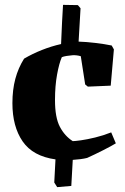

<svg xmlns="http://www.w3.org/2000/svg" viewBox="-20 -647 514 789"><path d="M215 122 203 103Q204 89 205 64.5Q206 40 208 8Q115 -5 73 -66Q31 -127 31 -223Q31 -278 43 -323Q55 -368 79 -406Q113 -426 152 -441.5Q191 -457 231 -466Q233 -515 235 -556Q237 -597 239 -627L300 -626L311 -613L303 -476Q335 -475 372.5 -470.5Q410 -466 439 -460L448 -444L435 -295L341 -291L330 -300L312 -416Q295 -421 278 -420Q265 -419 253 -417Q241 -415 234 -412Q223 -387 214.5 -340.5Q206 -294 206 -236Q206 -164 226 -126Q246 -88 279 -67Q288 -67 313 -70.5Q338 -74 371 -82Q404 -90 437 -103L456 -58Q438 -47 403.5 -29.5Q369 -12 338 2Q326 5 310.5 7Q295 9 279 10L273 117Z"/></svg>

Font: Labrada ExtraBold
Style: Regular
Weight: 800
Designer: Mercedes Jáuregui
Foundry: Omnibus-Type Team
Version: Version 1.000; ttfautohint (v1.8.4.7-5d5b)